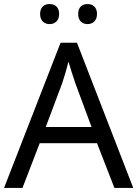

<svg xmlns="http://www.w3.org/2000/svg" viewBox="-20 -928 679 948"><path d="M178 -859C178 -825 199 -809 225 -809C250 -809 272 -825 272 -859C272 -894 250 -908 225 -908C199 -908 178 -894 178 -859ZM366 -859C366 -825 387 -809 412 -809C437 -809 459 -825 459 -859C459 -894 437 -908 412 -908C387 -908 366 -894 366 -859ZM545 0H638L360 -717H279L0 0H91L176 -221H459ZM352 -517 432 -301H206L287 -517C295 -540 308 -583 318 -624C325 -599 346 -533 352 -517Z"/></svg>

Font: Noto Sans Gurmukhi UI
Style: Regular
Weight: 400
Designer: Jelle Bosma - Monotype Design Team
Foundry: Monotype Imaging Inc.
Version: Version 2.004